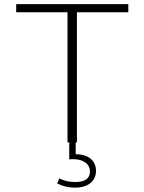

<svg xmlns="http://www.w3.org/2000/svg" viewBox="-20 -678 687 914"><path d="M346.2 -619.6H590.8V-658.2H57.1V-619.6H301.3V0H309.6V80.6C315.4 80.1 321.8 79.6 327.1 79.6C376.5 79.6 408.2 102.1 408.2 138.7C408.2 171.9 384.8 188.5 337.9 188.5C309.1 188.5 283.7 182.6 262.7 171.4L252 195.3C277.8 208.5 305.7 215.3 336.4 215.3C398.4 215.3 437 185.1 437 135.7C437 86.4 400.4 56.2 340.3 56.2V0H346.2Z"/></svg>

Font: Estedad ExtraLight
Style: Regular
Weight: 200
Designer: Amin Abedi
Version: Version 7.3